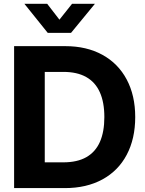

<svg xmlns="http://www.w3.org/2000/svg" viewBox="-20 -964 742 984"><path d="M123.2 0V-132H304.5Q375.8 -132 422.5 -158.5Q469.1 -185.1 492 -236.7Q514.8 -288.3 514.8 -364.1Q514.8 -439.6 491.7 -491.1Q468.7 -542.7 422 -569.1Q375.4 -595.5 304.9 -595.5H119.9V-727.5H314.8Q423.6 -727.5 504.6 -683.2Q585.5 -638.9 629.3 -556.7Q673 -474.6 673 -364.1Q673 -253.1 629.5 -170.8Q586 -88.6 504.6 -44.3Q423.1 0 312.7 0ZM209.4 0H52.3V-727.5H209.4ZM284.6 -863.2 349.2 -944.4H466V-943.9L343.9 -795.4H224.8L105.5 -943.9V-944.4H221.9Z"/></svg>

Font: Intratopia Thin
Style: Regular
Weight: 100
Designer: Rasmus Andersson
Foundry: rsms
Version: Version 3.000;Glyphs 3.2.3 (3260)